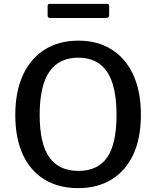

<svg xmlns="http://www.w3.org/2000/svg" viewBox="-20 -962 807 992"><path d="M384 10Q283 10 210 -34.5Q137 -79 98 -163.5Q59 -248 59 -368Q59 -489 99 -575Q139 -661 212 -706.5Q285 -752 385 -752Q484 -752 556.5 -706.5Q629 -661 668.5 -575.5Q708 -490 708 -369Q708 -249 669 -164.5Q630 -80 557 -35Q484 10 384 10ZM385 -79Q485 -79 533.5 -148.5Q582 -218 582 -368Q582 -520 532.5 -592Q483 -664 385 -664Q285 -664 235 -591.5Q185 -519 185 -368Q185 -219 235 -149Q285 -79 385 -79ZM544 -931V-884Q544 -869 526 -869H239Q232 -869 229 -872.5Q226 -876 226 -883V-930Q226 -942 236 -942H534Q544 -942 544 -931Z"/></svg>

Font: Libre Franklin Medium
Style: Regular
Weight: 500
Designer: Pablo Impallari, Rodrigo Fuenzalida, Nhung Nguyen
Foundry: Impallari Type
Version: Version 3.000